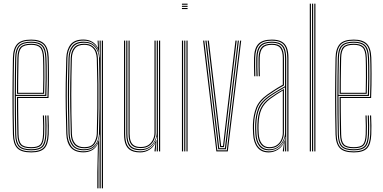

<svg xmlns="http://www.w3.org/2000/svg" viewBox="-20 -820 2075 1040"><path d="M149 5.5Q95.2 5.5 73.2 -17.6Q51.2 -40.8 50 -91.8Q48.8 -149.2 48.1 -201.9Q47.5 -254.5 47.6 -304.6Q47.8 -354.8 48.4 -404.9Q49 -455 50 -507.2Q51.2 -557.2 73 -581.4Q94.8 -605.5 148.8 -605.5Q196.8 -605.5 219.2 -583.2Q241.8 -561 243.8 -508.8Q244.2 -493.2 244.6 -470.8Q245 -448.2 245.1 -420Q245.2 -391.8 244.8 -358.8Q244.2 -325.8 242.8 -289.2H78.2Q78.2 -250.2 78.5 -218.2Q78.8 -186.2 79.4 -156.1Q80 -126 80.5 -93Q81.2 -53.5 95.6 -38.1Q110 -22.8 149 -22.8Q184.8 -22.8 198.1 -36.8Q211.5 -50.8 213.2 -93Q214 -110.5 213.9 -137.1Q213.8 -163.8 212.2 -194.5H218.2Q219.8 -164.2 219.9 -137.5Q220 -110.8 219.2 -93Q217.5 -48 202.2 -32.5Q187 -17 149 -17Q107 -17 91.1 -33.8Q75.2 -50.5 74.2 -92.8Q73.8 -122.5 73.1 -154.4Q72.5 -186.2 72.2 -221.2Q72 -256.2 72 -294.8H237Q238.2 -332.8 238.8 -365.4Q239.2 -398 239.1 -424.9Q239 -451.8 238.6 -472.9Q238.2 -494 237.5 -508.8Q235.5 -561.8 212.9 -580.8Q190.2 -599.8 148.8 -599.8Q97.2 -599.8 77.2 -577Q57.2 -554.2 56 -507Q55 -455.2 54.4 -404.2Q53.8 -353.2 53.8 -302.1Q53.8 -251 54.2 -198.8Q54.8 -146.5 56 -92Q57.2 -42.5 78 -21.4Q98.8 -0.2 149 -0.2Q195.5 -0.2 215.4 -20Q235.2 -39.8 237.8 -92Q238.2 -103.2 238.4 -119.5Q238.5 -135.8 238.1 -155.1Q237.8 -174.5 236.8 -194.5H242.8Q244 -167 244.4 -139.5Q244.8 -112 243.8 -91.8Q241.5 -38 220.4 -16.2Q199.2 5.5 149 5.5ZM149 -5.8Q100.8 -5.8 82 -25.6Q63.2 -45.5 62.2 -92Q61 -146.8 60.5 -199.5Q60 -252.2 60 -303.5Q60 -354.8 60.6 -405.5Q61.2 -456.2 62.2 -506.8Q63.2 -554 82.8 -574.1Q102.2 -594.2 148.8 -594.2Q191 -594.2 210.4 -575Q229.8 -555.8 231.5 -506.5Q232.2 -493.2 232.8 -463.8Q233.2 -434.2 233 -392.5Q232.8 -350.8 231 -300.5H66Q66 -237.8 66.5 -190.2Q67 -142.8 68 -92.5Q68.8 -47.8 86.5 -29.6Q104.2 -11.5 149 -11.5Q190.5 -11.5 207 -28.5Q223.5 -45.5 225.5 -92.5Q226.2 -110 226.1 -136.9Q226 -163.8 224.5 -194.5H230.5Q231.8 -168.5 232.1 -140.6Q232.5 -112.8 231.5 -92.5Q229.5 -42.5 211.4 -24.1Q193.2 -5.8 149 -5.8ZM66 -306H225Q226.8 -350.2 227 -390.6Q227.2 -431 226.8 -461.5Q226.2 -492 225.5 -506.2Q223.8 -552.8 206.1 -570.6Q188.5 -588.5 148.8 -588.5Q105.2 -588.5 87.2 -570Q69.2 -551.5 68.2 -506.5Q67.2 -463 66.6 -414.1Q66 -365.2 66 -306ZM72 -311.8Q72.2 -348.2 72.4 -379.4Q72.5 -410.5 73.1 -441Q73.8 -471.5 74.2 -506.2Q75.2 -548.8 91.6 -565.9Q108 -583 148.8 -583Q184.5 -583 201 -567Q217.5 -551 219.2 -506.2Q219.8 -493.5 220.2 -465.6Q220.8 -437.8 220.6 -398.5Q220.5 -359.2 219 -311.8ZM78.2 -317.2H213.2Q214.5 -360.2 214.6 -398.4Q214.8 -436.5 214.2 -464.8Q213.8 -493 213.2 -506.2Q211.5 -547.8 196.8 -562.5Q182 -577.2 148.8 -577.2Q110.5 -577.2 95.9 -561.4Q81.2 -545.5 80.5 -506.2Q80 -474.2 79.4 -445.5Q78.8 -416.8 78.5 -386Q78.2 -355.2 78.2 -317.2Z M507.2 200V112.5L510.5 -40H509Q498.8 -17.5 478.5 -6.1Q458.2 5.2 432.2 5.2Q385.2 5.2 363 -21.5Q340.8 -48.2 339.2 -95Q337 -169.2 336 -236.2Q335 -303.2 335.9 -369.2Q336.8 -435.2 339 -506Q340.8 -551.5 362.1 -578.6Q383.5 -605.8 431 -605.8Q459 -605.8 479.1 -594Q499.2 -582.2 509.5 -562.2H511L508.8 -595.2L508.5 -600H514.2L517 -539.2H515.5Q509.2 -565.2 487.6 -582.6Q466 -600 431.8 -600Q386.8 -600 366.8 -574.2Q346.8 -548.5 345.2 -506Q343 -435.5 342.1 -369.1Q341.2 -302.8 342 -235.6Q342.8 -168.5 345.2 -95Q346.8 -56 366 -28.2Q385.2 -0.5 433 -0.5Q463.2 -0.5 484.1 -14.8Q505 -29 514 -58.8H516.2L513.5 65.5V200ZM519.2 200V8L520.5 -91.2H519Q515.8 -52.2 494.5 -29Q473.2 -5.8 434.5 -6Q391.5 -6 372.1 -30.6Q352.8 -55.2 351.2 -94.5Q349 -172 348.1 -238.2Q347.2 -304.5 348 -369.2Q348.8 -434 351.2 -506Q352.5 -545.2 371.2 -569.8Q390 -594.2 432.5 -594.2Q472.2 -594.2 494.8 -571Q517.2 -547.8 519.2 -508.5H520.8L519.5 -600H525.5V200ZM435 -11.5Q465.5 -11.5 483 -24.8Q500.5 -38 508.1 -57.5Q515.8 -77 516 -95.8Q518.2 -167.5 518.9 -233.2Q519.5 -299 518.9 -365.4Q518.2 -431.8 516.5 -504.5Q516 -523.5 508.1 -543Q500.2 -562.5 482.5 -575.5Q464.8 -588.5 434.2 -588.5Q394.5 -588.5 376.5 -566Q358.5 -543.5 357.2 -506.5Q355 -429.8 354.2 -363.5Q353.5 -297.2 354.4 -232.5Q355.2 -167.8 357.2 -95.2Q358.5 -59.8 376 -35.6Q393.5 -11.5 435 -11.5ZM436 -17Q399.5 -17 382 -38Q364.5 -59 363.5 -94.5Q361.2 -171.8 360.4 -238Q359.5 -304.2 360.4 -368.9Q361.2 -433.5 363.2 -506Q364.5 -541.5 381.6 -562.2Q398.8 -583 435.2 -583Q463.5 -583 479.6 -571.2Q495.8 -559.5 502.8 -541.5Q509.8 -523.5 510.2 -504.2Q512.5 -430.5 513.2 -363.2Q514 -296 513.2 -230.5Q512.5 -165 510.2 -96Q509.5 -67.5 494 -42.2Q478.5 -17 436 -17ZM436.2 -22.8Q475 -22.8 489.1 -46.1Q503.2 -69.5 504.2 -96Q506.2 -165.8 507 -231.4Q507.8 -297 507.1 -364Q506.5 -431 504.2 -504.2Q503.5 -521.8 497.2 -538.5Q491 -555.2 476.2 -566.2Q461.5 -577.2 435.5 -577.2Q402 -577.2 386.2 -557.8Q370.5 -538.2 369.2 -505Q366.5 -408.2 366.2 -308.1Q366 -208 369.5 -95.5Q370.5 -62.2 386.8 -42.5Q403 -22.8 436.2 -22.8ZM531.5 200V-600H537.8V200Z M739.2 5.5Q719 5.5 704 1.1Q689 -3.2 679 -11.8Q669 -20.2 663 -32.4Q657 -44.5 654.4 -60.1Q651.8 -75.8 651.8 -94.2V-600H658V-94.8Q658 -72.8 661.9 -55.1Q665.8 -37.5 675 -25.4Q684.2 -13.2 700.2 -6.8Q716.2 -0.2 740 -0.2Q769.8 -0.2 792.4 -16.2Q815 -32.2 825.5 -60.2H827.8L823.5 -7.2V0H817V-5L822.2 -44.8H821Q810.2 -22 788.2 -8.2Q766.2 5.5 739.2 5.5ZM841.2 0V-600H847.5V0ZM742.2 -18Q723.2 -18 710.5 -23.1Q697.8 -28.2 690.2 -38.1Q682.8 -48 679.5 -62.5Q676.2 -77 676.2 -95.8V-600H682.2V-96Q682.2 -72 687.9 -56Q693.5 -40 706.6 -31.9Q719.8 -23.8 742.8 -23.8Q769 -23.8 785.4 -35.6Q801.8 -47.5 809.2 -65.4Q816.8 -83.2 816.8 -100.8V-600H823V-101Q823 -82.8 814.9 -63.4Q806.8 -44 789.1 -31Q771.5 -18 742.2 -18ZM740.8 -6.2Q698.8 -6.2 681.4 -27.6Q664 -49 664 -95V-600H670V-95.2Q670 -52.5 686.1 -32.2Q702.2 -12 741.8 -12Q772.5 -12 791.8 -26.5Q811 -41 820 -61.9Q829 -82.8 829 -101.2V-600H835.2V0H829V-15L831.2 -78.8H829Q823 -50.5 799.8 -28.2Q776.5 -6 740.8 -6.2Z M965.5 -794.2V-800H996V-794.2ZM965.5 -771V-776.8H996V-771ZM965.5 -782.8V-788.5H996V-782.8ZM990 0V-600H996V0ZM965.5 0V-600H971.8V0ZM977.8 0V-600H983.8V0Z M1152 0 1080.2 -600H1086.5L1157.2 -5.8H1208.5L1280.5 -600H1286.5L1213.8 0ZM1162 -11.5 1140.2 -196.5 1092.5 -600H1098.8L1146.2 -197.5L1167.5 -17.2H1198.2L1220 -199L1268 -600H1274L1226 -197.8L1203.8 -11.5ZM1172.5 -23.2 1152.2 -198.5 1104.8 -600H1111.2L1158.2 -199.8L1177.8 -29H1188L1208 -201.2L1255.5 -600H1262L1214 -200L1193.2 -23.2Z M1536.2 0V-505Q1536.2 -556 1516.8 -577.9Q1497.2 -599.8 1452.5 -599.8Q1405.2 -599.8 1384.6 -578Q1364 -556.2 1362.2 -507.5Q1361.5 -485 1362 -458.8Q1362.5 -432.5 1363.2 -406.8H1357Q1356.2 -432.8 1355.8 -459.4Q1355.2 -486 1356 -507.8Q1357.8 -560 1380.1 -582.8Q1402.5 -605.5 1452.5 -605.5Q1484.8 -605.5 1504.4 -595.2Q1524 -585 1533.2 -563Q1542.5 -541 1542.5 -505V0ZM1437.2 -11.2Q1467.5 -11.2 1486.6 -26Q1505.8 -40.8 1514.9 -61.8Q1524 -82.8 1524 -101.2V-347Q1505.5 -337.2 1481.4 -322.6Q1457.2 -308 1437.5 -293.8Q1399.5 -266.5 1384.9 -231.8Q1370.2 -197 1368.2 -146.5Q1367.8 -132.2 1368 -123.4Q1368.2 -114.5 1369.2 -95Q1371.5 -54.2 1389.4 -32.8Q1407.2 -11.2 1437.2 -11.2ZM1437.8 -17Q1410 -17 1393.8 -37.2Q1377.5 -57.5 1375.2 -95.2Q1374.2 -112.5 1374 -123.1Q1373.8 -133.8 1374.2 -146.2Q1376.2 -198.5 1391.1 -231.2Q1406 -264 1441 -289.5Q1457.2 -301.5 1478.1 -314.8Q1499 -328 1517.8 -338.2V-101Q1517.8 -82.8 1509.9 -63.2Q1502 -43.8 1484.5 -30.4Q1467 -17 1437.8 -17ZM1438.2 -22.8Q1464.5 -22.8 1480.8 -34.9Q1497 -47 1504.4 -65.1Q1511.8 -83.2 1511.8 -100.8V-329.5Q1496.8 -320.5 1478.9 -309Q1461 -297.5 1443.5 -284.5Q1409.8 -259 1396 -227.4Q1382.2 -195.8 1380.5 -146.2Q1380 -133 1380.2 -124.1Q1380.5 -115.2 1381.5 -95.5Q1383.5 -61.5 1398.1 -42.1Q1412.8 -22.8 1438.2 -22.8ZM1434.8 5.5Q1396 5.5 1374.8 -20.9Q1353.5 -47.2 1351 -93.8Q1350 -111.5 1349.8 -123.8Q1349.5 -136 1350 -147.8Q1352 -196.5 1367.2 -236Q1382.5 -275.5 1428.5 -308.2Q1441.8 -317.5 1455.5 -326.6Q1469.2 -335.8 1483.4 -344.5Q1497.5 -353.2 1511.8 -361V-505Q1511.8 -542 1498.6 -559.6Q1485.5 -577.2 1452.5 -577.2Q1417.8 -577.2 1402.9 -560.5Q1388 -543.8 1386.8 -506.8Q1386 -485.5 1386.4 -461.4Q1386.8 -437.2 1387.5 -406.8H1381.5Q1380.8 -435.8 1380.4 -461.1Q1380 -486.5 1380.5 -506.8Q1381.8 -546.5 1397.9 -564.8Q1414 -583 1452.5 -583Q1488.8 -583 1503.4 -564.1Q1518 -545.2 1518 -505V-357.2Q1495 -345 1472.8 -331Q1450.5 -317 1431 -303Q1387.8 -272 1372.9 -234Q1358 -196 1356 -147.5Q1355.5 -133 1355.8 -123.8Q1356 -114.5 1357 -94.2Q1359.5 -48.8 1379.9 -24.5Q1400.2 -0.2 1435.5 -0.2Q1465.8 -0.2 1488.4 -16.4Q1511 -32.5 1521 -60.2H1522.5L1518.8 -7.2V0H1512.2V-4.8L1517.8 -44.8H1516.2Q1505.5 -21.5 1483.2 -8Q1461 5.5 1434.8 5.5ZM1524.2 0V-15L1526 -78.8H1524.5Q1518.5 -50 1495.1 -27.9Q1471.8 -5.8 1436.2 -5.8Q1403.2 -5.8 1384.4 -28.8Q1365.5 -51.8 1363.2 -94.5Q1362.2 -112.2 1362 -123.2Q1361.8 -134.2 1362.2 -147.2Q1364 -194.5 1378 -231.4Q1392 -268.2 1434.5 -298.8Q1448.8 -308.8 1464.8 -318.6Q1480.8 -328.5 1496.2 -337.5Q1511.8 -346.5 1524 -353V-505Q1524 -550 1507.5 -569.2Q1491 -588.5 1452.5 -588.5Q1412.2 -588.5 1394 -569.6Q1375.8 -550.8 1374.5 -507Q1373.8 -484.5 1374.2 -458.4Q1374.8 -432.2 1375.5 -406.8H1369.2Q1368.5 -432.8 1368 -459.4Q1367.5 -486 1368.2 -507.2Q1369.8 -553.5 1389.1 -573.9Q1408.5 -594.2 1452.5 -594.2Q1494 -594.2 1512.1 -573.5Q1530.2 -552.8 1530.2 -505V0Z M1682.5 0V-800H1688.5V0ZM1658 0V-800H1664.2V0ZM1670.2 0V-800H1676.2V0Z M1896.5 5.5Q1842.8 5.5 1820.8 -17.6Q1798.8 -40.8 1797.5 -91.8Q1796.2 -149.2 1795.6 -201.9Q1795 -254.5 1795.1 -304.6Q1795.2 -354.8 1795.9 -404.9Q1796.5 -455 1797.5 -507.2Q1798.8 -557.2 1820.5 -581.4Q1842.2 -605.5 1896.2 -605.5Q1944.2 -605.5 1966.8 -583.2Q1989.2 -561 1991.2 -508.8Q1991.8 -493.2 1992.1 -470.8Q1992.5 -448.2 1992.6 -420Q1992.8 -391.8 1992.2 -358.8Q1991.8 -325.8 1990.2 -289.2H1825.8Q1825.8 -250.2 1826 -218.2Q1826.2 -186.2 1826.9 -156.1Q1827.5 -126 1828 -93Q1828.8 -53.5 1843.1 -38.1Q1857.5 -22.8 1896.5 -22.8Q1932.2 -22.8 1945.6 -36.8Q1959 -50.8 1960.8 -93Q1961.5 -110.5 1961.4 -137.1Q1961.2 -163.8 1959.8 -194.5H1965.8Q1967.2 -164.2 1967.4 -137.5Q1967.5 -110.8 1966.8 -93Q1965 -48 1949.8 -32.5Q1934.5 -17 1896.5 -17Q1854.5 -17 1838.6 -33.8Q1822.8 -50.5 1821.8 -92.8Q1821.2 -122.5 1820.6 -154.4Q1820 -186.2 1819.8 -221.2Q1819.5 -256.2 1819.5 -294.8H1984.5Q1985.8 -332.8 1986.2 -365.4Q1986.8 -398 1986.6 -424.9Q1986.5 -451.8 1986.1 -472.9Q1985.8 -494 1985 -508.8Q1983 -561.8 1960.4 -580.8Q1937.8 -599.8 1896.2 -599.8Q1844.8 -599.8 1824.8 -577Q1804.8 -554.2 1803.5 -507Q1802.5 -455.2 1801.9 -404.2Q1801.2 -353.2 1801.2 -302.1Q1801.2 -251 1801.8 -198.8Q1802.2 -146.5 1803.5 -92Q1804.8 -42.5 1825.5 -21.4Q1846.2 -0.2 1896.5 -0.2Q1943 -0.2 1962.9 -20Q1982.8 -39.8 1985.2 -92Q1985.8 -103.2 1985.9 -119.5Q1986 -135.8 1985.6 -155.1Q1985.2 -174.5 1984.2 -194.5H1990.2Q1991.5 -167 1991.9 -139.5Q1992.2 -112 1991.2 -91.8Q1989 -38 1967.9 -16.2Q1946.8 5.5 1896.5 5.5ZM1896.5 -5.8Q1848.2 -5.8 1829.5 -25.6Q1810.8 -45.5 1809.8 -92Q1808.5 -146.8 1808 -199.5Q1807.5 -252.2 1807.5 -303.5Q1807.5 -354.8 1808.1 -405.5Q1808.8 -456.2 1809.8 -506.8Q1810.8 -554 1830.2 -574.1Q1849.8 -594.2 1896.2 -594.2Q1938.5 -594.2 1957.9 -575Q1977.2 -555.8 1979 -506.5Q1979.8 -493.2 1980.2 -463.8Q1980.8 -434.2 1980.5 -392.5Q1980.2 -350.8 1978.5 -300.5H1813.5Q1813.5 -237.8 1814 -190.2Q1814.5 -142.8 1815.5 -92.5Q1816.2 -47.8 1834 -29.6Q1851.8 -11.5 1896.5 -11.5Q1938 -11.5 1954.5 -28.5Q1971 -45.5 1973 -92.5Q1973.8 -110 1973.6 -136.9Q1973.5 -163.8 1972 -194.5H1978Q1979.2 -168.5 1979.6 -140.6Q1980 -112.8 1979 -92.5Q1977 -42.5 1958.9 -24.1Q1940.8 -5.8 1896.5 -5.8ZM1813.5 -306H1972.5Q1974.2 -350.2 1974.5 -390.6Q1974.8 -431 1974.2 -461.5Q1973.8 -492 1973 -506.2Q1971.2 -552.8 1953.6 -570.6Q1936 -588.5 1896.2 -588.5Q1852.8 -588.5 1834.8 -570Q1816.8 -551.5 1815.8 -506.5Q1814.8 -463 1814.1 -414.1Q1813.5 -365.2 1813.5 -306ZM1819.5 -311.8Q1819.8 -348.2 1819.9 -379.4Q1820 -410.5 1820.6 -441Q1821.2 -471.5 1821.8 -506.2Q1822.8 -548.8 1839.1 -565.9Q1855.5 -583 1896.2 -583Q1932 -583 1948.5 -567Q1965 -551 1966.8 -506.2Q1967.2 -493.5 1967.8 -465.6Q1968.2 -437.8 1968.1 -398.5Q1968 -359.2 1966.5 -311.8ZM1825.8 -317.2H1960.8Q1962 -360.2 1962.1 -398.4Q1962.2 -436.5 1961.8 -464.8Q1961.2 -493 1960.8 -506.2Q1959 -547.8 1944.2 -562.5Q1929.5 -577.2 1896.2 -577.2Q1858 -577.2 1843.4 -561.4Q1828.8 -545.5 1828 -506.2Q1827.5 -474.2 1826.9 -445.5Q1826.2 -416.8 1826 -386Q1825.8 -355.2 1825.8 -317.2Z"/></svg>

Font: Big Shoulders Inline Display Thin ExtraLight
Style: Regular
Weight: 250
Version: Version 2.002